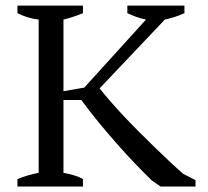

<svg xmlns="http://www.w3.org/2000/svg" viewBox="-20 -683 762 703"><path d="M446.3 -662.6H655.3V-634.8Q636.7 -626.5 618.7 -620.6Q600.6 -614.7 583.5 -611.3L344.7 -359.4Q360.8 -338.9 383.3 -313Q405.8 -287.1 432.1 -259Q458.5 -231 487.5 -201.9Q516.6 -172.9 545.2 -145Q573.7 -117.2 600.8 -91.8Q627.9 -66.4 650.9 -46.4L695.8 -23.4V0H567.9L535.6 -22.5Q508.3 -48.8 475.1 -83.5Q441.9 -118.2 407.5 -157.2Q373 -196.3 339.4 -237.3Q305.7 -278.3 277.8 -316.9H212.4V-50.3Q232.9 -46.4 251.2 -41Q269.5 -35.6 283.7 -27.3V0H43.9V-27.3Q63.5 -35.6 82.8 -41Q102.1 -46.4 121.6 -50.3V-611.3Q99.6 -613.8 79.8 -620.1Q60.1 -626.5 43.9 -634.8V-662.6H283.7V-634.8Q268.6 -628.4 250.5 -622.3Q232.4 -616.2 212.4 -611.3V-349.1L288.6 -362.3L514.6 -611.3Q495.1 -615.2 478 -621.6Q460.9 -627.9 446.3 -634.8Z"/></svg>

Font: PT Astra Serif
Style: Regular
Weight: 400
Designer: A.Korolkova, I. Chaeva
Foundry: ParaType Ltd
Version: Version 1.002